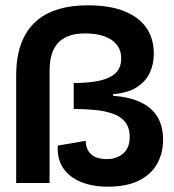

<svg xmlns="http://www.w3.org/2000/svg" viewBox="-20 -691 658 724"><path d="M386 13Q329 13 285 -5Q241 -23 218 -57.5Q195 -92 198 -142L303 -160Q304 -133 316 -117.5Q328 -102 345.5 -96.5Q363 -91 381 -91Q402 -91 418.5 -97Q435 -103 446.5 -114Q458 -125 463.5 -140Q469 -155 469 -174Q469 -210 452 -231Q435 -252 405 -262.5Q375 -273 337 -276.5Q299 -280 258 -280V-378Q314 -378 354 -386.5Q394 -395 415.5 -415Q437 -435 437 -471Q437 -503 419 -524Q401 -545 370.5 -555Q340 -565 302 -565Q262 -565 236.5 -554.5Q211 -544 197 -527Q183 -510 176.5 -490.5Q170 -471 168.5 -452.5Q167 -434 167 -421V-1H41V-408Q41 -450 49 -488.5Q57 -527 75.5 -560.5Q94 -594 125 -618.5Q156 -643 202.5 -657Q249 -671 312 -671Q392 -671 447 -649.5Q502 -628 531 -587.5Q560 -547 560 -488Q560 -448 544 -415Q528 -382 494 -361Q460 -340 406 -336V-330Q470 -325 512 -304.5Q554 -284 574.5 -249Q595 -214 595 -164Q595 -114 572.5 -73.5Q550 -33 503.5 -10Q457 13 386 13Z"/></svg>

Font: Bricolage Grotesque 96pt ExtraBold 96pt SemiBold
Style: Regular
Weight: 600
Version: Version 1.001;gftools[0.9.33.dev8+g029e19f]